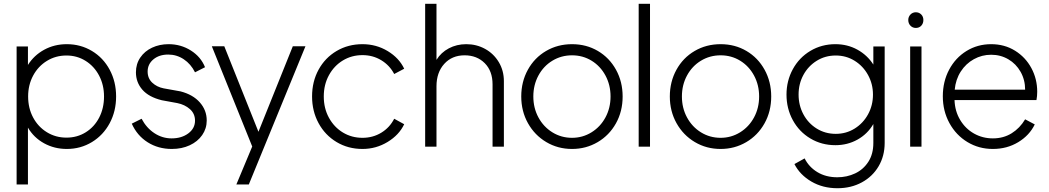

<svg xmlns="http://www.w3.org/2000/svg" viewBox="-20 -777 5559 1017"><path d="M68 -531H128V-433Q160 -484 214 -513.5Q268 -543 334 -543Q407 -543 467 -507Q527 -471 561 -407.5Q595 -344 595 -266Q595 -188 561 -124.5Q527 -61 467 -24.5Q407 12 334 12Q268 12 213.5 -18Q159 -48 128 -101V200H68ZM332 -48Q389 -48 434.5 -76.5Q480 -105 505.5 -154.5Q531 -204 531 -266Q531 -327 505 -376.5Q479 -426 433.5 -454.5Q388 -483 332 -483Q275 -483 228.5 -454.5Q182 -426 155.5 -376.5Q129 -327 129 -266Q129 -204 155.5 -154.5Q182 -105 228.5 -76.5Q275 -48 332 -48Z M678 -122 730 -148Q756 -99 798 -71.5Q840 -44 889 -44Q942 -44 977.5 -70.5Q1013 -97 1013 -138Q1013 -175 986 -199Q959 -223 919 -231L837 -246Q768 -263 734 -302Q700 -341 700 -394Q700 -438 723 -472Q746 -506 785.5 -524.5Q825 -543 873 -543Q938 -543 991 -509.5Q1044 -476 1066 -421L1013 -394Q991 -438 953.5 -463Q916 -488 871 -488Q823 -488 792.5 -462.5Q762 -437 762 -398Q762 -362 786.5 -339Q811 -316 847 -309L936 -293Q1002 -276 1038.5 -234.5Q1075 -193 1075 -139Q1075 -96 1051 -61.5Q1027 -27 985 -7.5Q943 12 890 12Q818 12 762 -23.5Q706 -59 678 -122Z M1316 -1 1102 -532H1168L1349 -79L1531 -532H1598L1298 200H1232Z M1633 -266Q1633 -345 1667.5 -408Q1702 -471 1763 -507Q1824 -543 1900 -543Q1973 -543 2033.5 -506.5Q2094 -470 2121 -413L2068 -385Q2044 -431 1999.5 -458Q1955 -485 1900 -485Q1843 -485 1796.5 -457Q1750 -429 1722.5 -379Q1695 -329 1695 -266Q1695 -203 1722.5 -153Q1750 -103 1796.5 -75Q1843 -47 1900 -47Q1955 -47 1999.5 -74Q2044 -101 2068 -148L2121 -119Q2094 -62 2033 -25Q1972 12 1900 12Q1824 12 1763 -24.5Q1702 -61 1667.5 -124.5Q1633 -188 1633 -266Z M2232 -757H2292V-460Q2316 -499 2357.5 -521Q2399 -543 2450 -543Q2504 -543 2549.5 -518Q2595 -493 2622 -448Q2649 -403 2649 -347V0H2589V-330Q2589 -401 2547.5 -442.5Q2506 -484 2441 -484Q2374 -484 2333 -438.5Q2292 -393 2292 -320V0H2232Z M2741 -266Q2741 -344 2776 -407.5Q2811 -471 2872.5 -507Q2934 -543 3010 -543Q3086 -543 3147 -507Q3208 -471 3243 -407.5Q3278 -344 3278 -266Q3278 -187 3242.5 -123.5Q3207 -60 3145.5 -24Q3084 12 3010 12Q2935 12 2873.5 -24.5Q2812 -61 2776.5 -124.5Q2741 -188 2741 -266ZM3010 -47Q3066 -47 3113 -76Q3160 -105 3187 -155Q3214 -205 3214 -266Q3214 -327 3187 -377Q3160 -427 3113.5 -455.5Q3067 -484 3010 -484Q2953 -484 2906 -455.5Q2859 -427 2832 -377Q2805 -327 2805 -266Q2805 -205 2832 -155Q2859 -105 2906 -76Q2953 -47 3010 -47Z M3363 -757H3423V0H3363Z M3528 -266Q3528 -344 3563 -407.5Q3598 -471 3659.5 -507Q3721 -543 3797 -543Q3873 -543 3934 -507Q3995 -471 4030 -407.5Q4065 -344 4065 -266Q4065 -187 4029.5 -123.5Q3994 -60 3932.5 -24Q3871 12 3797 12Q3722 12 3660.5 -24.5Q3599 -61 3563.5 -124.5Q3528 -188 3528 -266ZM3797 -47Q3853 -47 3900 -76Q3947 -105 3974 -155Q4001 -205 4001 -266Q4001 -327 3974 -377Q3947 -427 3900.5 -455.5Q3854 -484 3797 -484Q3740 -484 3693 -455.5Q3646 -427 3619 -377Q3592 -327 3592 -266Q3592 -205 3619 -155Q3646 -105 3693 -76Q3740 -47 3797 -47Z M4188 92 4242 62Q4265 108 4310 135Q4355 162 4415 162Q4466 162 4509.5 141.5Q4553 121 4579.5 80Q4606 39 4606 -20V-120Q4575 -67 4522 -37.5Q4469 -8 4405 -8Q4332 -8 4272.5 -43.5Q4213 -79 4179.5 -140.5Q4146 -202 4146 -276Q4146 -349 4179.5 -410.5Q4213 -472 4272.5 -507.5Q4332 -543 4405 -543Q4469 -543 4521.5 -514Q4574 -485 4606 -435V-531H4666V-20Q4666 49 4634 103.5Q4602 158 4545 189Q4488 220 4416 220Q4338 220 4277.5 184.5Q4217 149 4188 92ZM4407 -68Q4462 -68 4507 -96Q4552 -124 4578 -171.5Q4604 -219 4604 -276Q4604 -332 4578 -379.5Q4552 -427 4507 -455Q4462 -483 4407 -483Q4351 -483 4306 -455Q4261 -427 4235.5 -380Q4210 -333 4210 -276Q4210 -219 4235.5 -171.5Q4261 -124 4306 -96Q4351 -68 4407 -68Z M4801 -531H4861V0H4801ZM4831 -712Q4848 -712 4859.5 -700.5Q4871 -689 4871 -671Q4871 -653 4860 -641Q4849 -629 4831 -629Q4814 -629 4802.5 -641Q4791 -653 4791 -671Q4791 -688 4802.5 -700Q4814 -712 4831 -712Z M4974 -267Q4974 -345 5007.5 -408Q5041 -471 5099.5 -507Q5158 -543 5230 -543Q5301 -543 5356.5 -508.5Q5412 -474 5443 -416.5Q5474 -359 5474 -291Q5474 -268 5470 -247H5036Q5038 -188 5066 -141.5Q5094 -95 5139.5 -69.5Q5185 -44 5239 -44Q5295 -44 5338.5 -71Q5382 -98 5410 -145L5461 -118Q5433 -60 5373.5 -24Q5314 12 5239 12Q5165 12 5104.5 -24.5Q5044 -61 5009 -125Q4974 -189 4974 -267ZM5410 -302Q5410 -354 5386 -396.5Q5362 -439 5321 -463Q5280 -487 5230 -487Q5181 -487 5138.5 -463.5Q5096 -440 5069 -398Q5042 -356 5037 -302Z"/></svg>

Font: BLUETTI 2.0 Extralight
Style: Roman
Weight: 200
Designer: Stijn de Vries
Foundry: tokotype
Version: Version 2.005;October 31, 2023;FontCreator 14.0.0.2814 64-bi